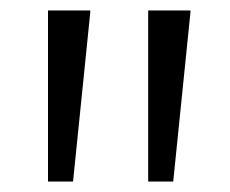

<svg xmlns="http://www.w3.org/2000/svg" viewBox="-20 -828 441 368"><path d="M153 -808V-804L120 -480H72V-808ZM345 -808V-804L312 -480H264V-808Z"/></svg>

Font: Encode Sans Wide
Style: Regular
Weight: 400
Designer: Pablo Impallari, Andres Torresi
Foundry: Pablo Impallari, Andres Torresi
Version: Version 1.000; ttfautohint (v1.00) -l 8 -r 50 -G 200 -x 14 -